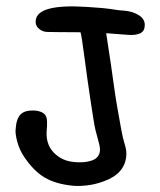

<svg xmlns="http://www.w3.org/2000/svg" viewBox="-20 -591 512 613"><path d="M213 2Q159 -3 123 -24Q87 -45 56 -92Q42 -113 35 -139Q28 -165 30 -179Q32 -212 46 -226Q60 -240 92 -238Q122 -235 128 -217Q132 -207 129 -173Q126 -131 151 -104.5Q176 -78 214 -74Q249 -70 273 -78.5Q297 -87 299 -109Q300 -120 295 -137.5Q290 -155 285 -175Q282 -187 278 -212.5Q274 -238 269 -270.5Q264 -303 259 -339Q254 -375 250 -405.5Q246 -436 242.5 -459Q239 -482 237 -488Q191 -488 165 -488.5Q139 -489 132 -489Q116 -489 104 -499.5Q92 -510 94 -526Q100 -579 256 -569Q288 -567 304.5 -565.5Q321 -564 331.5 -562.5Q342 -561 351 -559.5Q360 -558 376 -557Q404 -555 424 -542Q444 -529 442 -508Q441 -475 385 -480L319 -485Q328 -427 334 -386Q340 -345 344.5 -312Q349 -279 354.5 -248Q360 -217 367 -178Q372 -150 378.5 -129.5Q385 -109 383 -92Q378 -36 311 -12Q284 -2 257 1Q230 4 213 2Z"/></svg>

Font: Dongol
Style: Regular
Weight: 400
Designer: Abdo Mohamed and Ibrahim Hamdi
Foundry: Protype Foundry
Version: Version 1.000;hotconv 1.0.109;makeotfexe 2.5.65596